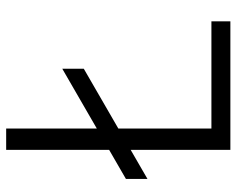

<svg xmlns="http://www.w3.org/2000/svg" viewBox="-92 -676 768 623"><g transform="rotate(-90 291.5 -364.0)"><path d="M117.2 0V-727.5H186.5V-61.5H534.2V0ZM22.9 -269V-338.9L380.4 -545.4V-475.6Z"/></g></svg>

Font: Inter 17pt Light
Style: Regular
Weight: 300
Version: Version 4.001;git-66647c0bb